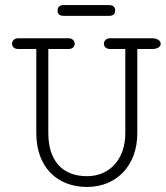

<svg xmlns="http://www.w3.org/2000/svg" viewBox="-20 -721 647 749"><path d="M406.2 -659.2C422.4 -659.2 429.2 -667 429.2 -680.2C429.2 -693.4 421.4 -701.2 405.3 -701.2H229C212.4 -701.2 204.6 -693.4 204.6 -680.2C204.6 -667 210.9 -659.2 229.5 -659.2ZM319.3 8.3C436 8.3 515.6 -76.7 515.6 -200.7V-529.8H573.2C595.7 -529.8 606.9 -540 606.9 -550.3C606.9 -561 595.7 -571.8 572.8 -571.8H410.2C393.6 -571.8 385.3 -561 385.3 -550.3C385.3 -540 393.6 -529.8 409.7 -529.8H468.8V-200.7C468.8 -103 410.2 -33.7 319.3 -33.7C222.2 -33.7 168.5 -95.2 168.5 -201.7V-529.8H247.6C263.7 -529.8 271.5 -540 271.5 -550.3C271.5 -561 263.2 -571.8 247.1 -571.8H51.3C35.2 -571.8 26.9 -561 26.9 -550.3C26.9 -540 34.7 -529.8 50.8 -529.8H121.6V-201.7C121.6 -69.3 202.6 8.3 319.3 8.3Z"/></svg>

Font: Cutive Mono
Style: Regular
Weight: 400
Monospace: yes
Designer: Vernon Adams
Foundry: Vernon Adams
Version: Version 1.002